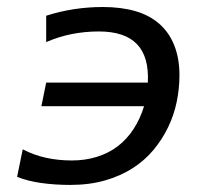

<svg xmlns="http://www.w3.org/2000/svg" viewBox="-20 -519 590 548"><path d="M401.9 -283.2Q405.8 -356.4 371.1 -392.8Q336.4 -429.2 262.2 -429.2Q222.7 -429.2 185.5 -421.9Q148.4 -414.6 111.8 -398.9V-474.1Q151.4 -486.8 191.9 -492.9Q232.4 -499 272.9 -499Q325.7 -499 366.2 -487.3Q406.7 -475.6 434.8 -450.9Q462.9 -426.3 477.5 -389.2Q492.2 -352.1 492.2 -304.2Q492.2 -266.1 484.4 -228.5Q476.6 -190.9 460 -156.2Q443.4 -121.6 418.2 -91.3Q393.1 -61 358.4 -38.8Q323.7 -16.6 279.3 -3.9Q234.9 8.8 180.2 8.8Q137.2 8.8 98.4 3.4Q59.6 -2 28.8 -14.2L44.9 -92.8Q76.7 -76.2 111.6 -68.6Q146.5 -61 185.1 -61Q223.1 -61 256.3 -71.3Q289.6 -81.5 315.7 -101.3Q341.8 -121.1 361.1 -150.6Q380.4 -180.2 391.1 -215.8H98.1L111.8 -283.2Z"/></svg>

Font: Code New Roman
Style: Italic
Weight: 400
Italic angle: -11°
Monospace: yes
Designer: Sam Radian
Foundry: Code New Roman
Version: Version 1.508 October 19, 2014